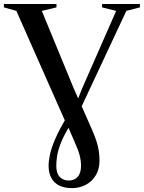

<svg xmlns="http://www.w3.org/2000/svg" viewBox="-34 -763 722 962"><path d="M326.5 179.5Q288.5 179.5 262.5 166.5Q236.5 153.5 223 128.2Q209.5 103 209.5 67.5Q209.5 43.5 216.5 10.5Q223.5 -22.5 243.5 -68.8Q263.5 -115 302 -178.5L340.5 -225.5L376.5 -317.5L548 -708.5L477.5 -726V-743H667V-726L599 -708.5L357 -191.5L319.5 -139Q287 -87.5 271.8 -48.8Q256.5 -10 252.2 18Q248 46 248 67.5Q248 105 265.2 123.2Q282.5 141.5 311 141.5Q338.5 141.5 355.2 123Q372 104.5 372 67Q372 41 364.5 13.2Q357 -14.5 335.5 -62L304.5 -133.5L296 -148L48 -708.5L-14.5 -726V-743H249V-726L175.5 -708.5L336.5 -317.5L372 -238L427 -113.5Q441.5 -80 449.8 -54Q458 -28 461.2 -5.2Q464.5 17.5 464.5 42Q464.5 84.5 445.8 115.5Q427 146.5 395.8 163Q364.5 179.5 326.5 179.5Z"/></svg>

Font: Merriweather 144pt Medium
Style: Regular
Weight: 500
Version: Version 2.100